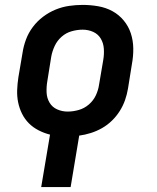

<svg xmlns="http://www.w3.org/2000/svg" viewBox="-20 -548 640 783"><path d="M148 215 184 1Q160 -5 137.5 -16.5Q115 -28 98 -45Q81 -62 70 -84Q59 -106 54 -130.5Q49 -155 50 -181Q51 -207 55 -233L72 -333Q76 -360 86 -387Q96 -414 114 -438Q132 -462 156 -480Q180 -498 207 -509Q234 -520 262 -524Q290 -528 317 -528Q349 -528 380.5 -522.5Q412 -517 438.5 -502.5Q465 -488 484.5 -464.5Q504 -441 513.5 -412Q523 -383 523.5 -351Q524 -319 518 -287L502 -187Q498 -163 490 -140Q482 -117 468.5 -95.5Q455 -74 436.5 -56Q418 -38 396 -25.5Q374 -13 350 -5.5Q326 2 303 5L268 215ZM256 -93Q278 -93 301 -99.5Q324 -106 342.5 -122Q361 -138 371 -159.5Q381 -181 384 -203L401 -303Q405 -326 403.5 -349Q402 -372 391 -390.5Q380 -409 360 -418Q340 -427 317 -427Q295 -427 272 -420.5Q249 -414 231 -398Q213 -382 203 -360.5Q193 -339 189 -317L173 -217Q169 -194 170 -171Q171 -148 182 -129.5Q193 -111 213 -102Q233 -93 256 -93Z"/></svg>

Font: Iosevka Aile Oblique
Style: Bold
Weight: 700
Italic angle: -9°
Designer: Belleve Invis
Foundry: Belleve Invis
Version: Version 31.1.0; ttfautohint (v1.8.4)